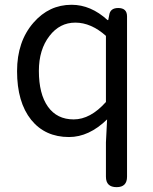

<svg xmlns="http://www.w3.org/2000/svg" viewBox="-20 -564 645 808"><path d="M470.7 223.6Q425.8 223.6 425.8 179.7V35.2L430.7 -61.5Q354.5 12.7 270.5 12.7Q169.9 12.7 111.3 -59.6Q51.8 -133.8 51.8 -264.6Q51.8 -389.6 121.1 -468.8Q186.5 -543.9 281.2 -543.9Q362.3 -543.9 432.6 -479.5H435.5L439.5 -500Q443.4 -530.3 477.5 -530.3Q514.6 -530.3 514.6 -495.1V-153.3V179.7Q514.6 223.6 470.7 223.6ZM290 -61.5Q360.4 -61.5 425.8 -134.8V-273.4V-413.1Q363.3 -468.8 296.9 -468.8Q231.4 -468.8 188.5 -413.1Q143.6 -355.5 143.6 -265.6Q143.6 -168.9 181.6 -115.2Q219.7 -61.5 290 -61.5Z"/></svg>

Font: Bpmf GenSen Rounded R
Style: R
Weight: 400
Foundry: But Ko
Version: Version 1.320